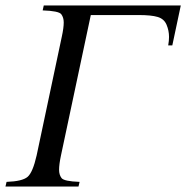

<svg xmlns="http://www.w3.org/2000/svg" viewBox="-38 -682 681 702"><path d="M623 -662 592 -516H577Q580 -533 580 -547Q580 -570 571 -591.5Q562 -613 538.5 -620Q515 -627 469 -627H294L185 -114Q178 -81 178 -61Q178 -43 187 -31Q196 -19 253 -17L249 0H-18L-14 -17Q44 -19 63 -35.5Q82 -52 96 -114L188 -548Q195 -580 195 -600Q195 -618 186 -630Q177 -642 118 -644L122 -662Z"/></svg>

Font: New Athena Unicode
Style: Italic
Weight: 400
Designer: J. Rusten 1997; rev. by R. Hancock 2001, 2002, rev. by D. Mastronarde 2002-2019
Foundry: Society for Classical Studies (formerly American Philological Association)
Version: Version 5.008